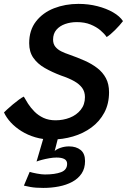

<svg xmlns="http://www.w3.org/2000/svg" viewBox="-23 -694 638 964"><path d="M194.5 249.5Q155.5 249.5 129.8 244.8Q104 240 97 238L126 169Q138.5 173 162.5 177.5Q186.5 182 202.5 182Q253 182 283.5 170.5Q314 159 314 128.5Q314 112 300.2 104.5Q286.5 97 260.5 97Q244 97 224.2 100.5Q204.5 104 187.5 108.5Q170.5 113 160.5 117L200 -17.5L273 -19.5L251.5 64.5Q260 55.5 280.8 48.2Q301.5 41 323.5 41Q359.5 41 381.8 59Q404 77 404 114.5Q404 151.5 386.8 177.2Q369.5 203 339.8 219Q310 235 272.5 242.2Q235 249.5 194.5 249.5ZM236 6.5Q192 6.5 154 -4.8Q116 -16 84.8 -35.5Q53.5 -55 31.2 -79.2Q9 -103.5 -3 -129.5Q1.5 -134 13.5 -145.2Q25.5 -156.5 41.2 -169.5Q57 -182.5 71.8 -193.5Q86.5 -204.5 96.5 -209Q105 -193.5 118 -173.2Q131 -153 150 -133.8Q169 -114.5 195.2 -102.2Q221.5 -90 256 -90Q294 -90 327.8 -103.2Q361.5 -116.5 382.5 -142.8Q403.5 -169 403.5 -206.5Q403.5 -233 389.8 -252.2Q376 -271.5 349.5 -286.5Q323 -301.5 284 -314.5Q237.5 -332 201.5 -352.8Q165.5 -373.5 144.5 -403.5Q123.5 -433.5 123.5 -477Q123.5 -542.5 157.8 -586.5Q192 -630.5 248.2 -652.5Q304.5 -674.5 371 -674.5Q421 -674.5 466 -663Q511 -651.5 544.8 -632Q578.5 -612.5 594.5 -588Q578.5 -567 554.5 -543Q530.5 -519 512.5 -508Q501.5 -524.5 481.2 -541.8Q461 -559 431.5 -571Q402 -583 362.5 -583Q331.5 -583 304.2 -573.5Q277 -564 260.2 -544.5Q243.5 -525 243.5 -495Q243.5 -473.5 254.8 -459.5Q266 -445.5 284.5 -436.2Q303 -427 324.5 -420Q365.5 -405.5 401.8 -389.5Q438 -373.5 465.5 -352.2Q493 -331 508.8 -301.5Q524.5 -272 524.5 -231Q524.5 -173 500.8 -128.5Q477 -84 436.2 -54Q395.5 -24 343.5 -8.8Q291.5 6.5 236 6.5Z"/></svg>

Font: Grandstander Thin Medium
Style: Italic
Weight: 500
Italic angle: -15°
Version: Version 1.200